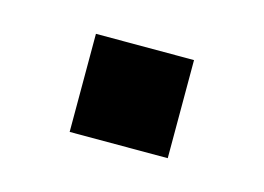

<svg xmlns="http://www.w3.org/2000/svg" viewBox="-36 -172 309 225"><g transform="rotate(15 118.5 -59.5)"><path d="M59 0V-119H178V0Z"/></g></svg>

Font: Mulish SemiBold
Style: Regular
Weight: 600
Designer: Vernon Adams
Foundry: Vernon Adams
Version: Version 3.603; ttfautohint (v1.8.3)